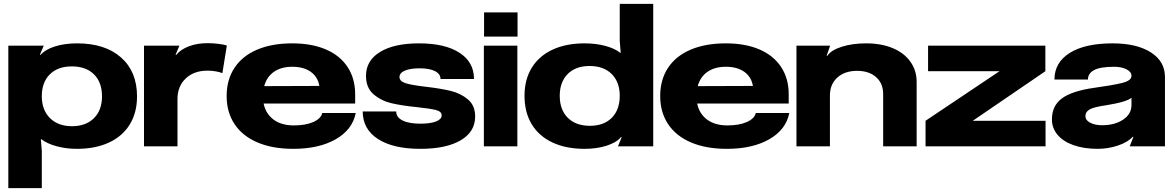

<svg xmlns="http://www.w3.org/2000/svg" viewBox="-20 -756 6062 992"><path d="M688 -258Q688 -174 650.5 -113Q613 -52 543 -19.5Q473 13 377 13Q321 13 272 -0.5Q223 -14 193 -37H191L196 24V216H23V-520H206L186 -473H190Q215 -501 265 -516.5Q315 -532 378 -532Q523 -532 605.5 -459Q688 -386 688 -258ZM352 -104Q424 -104 465.5 -145.5Q507 -187 507 -258Q507 -331 465.5 -372Q424 -413 351 -413Q279 -413 237.5 -372Q196 -331 196 -259Q196 -188 238 -146Q280 -104 352 -104Z M724 0V-520H907L887 -473H891Q914 -501 956.5 -517Q999 -533 1052 -533Q1081 -533 1108.5 -529.5Q1136 -526 1152 -521L1129 -378Q1115 -384 1094 -387.5Q1073 -391 1052 -391Q982 -391 939.5 -350.5Q897 -310 897 -244V0Z M1495 13Q1388 13 1310.5 -20Q1233 -53 1192 -114.5Q1151 -176 1151 -260Q1151 -344 1191.5 -405.5Q1232 -467 1308.5 -499.5Q1385 -532 1490 -532Q1591 -532 1664 -500.5Q1737 -469 1776 -409.5Q1815 -350 1815 -269V-221H1342Q1353 -168 1393.5 -138Q1434 -108 1498 -108Q1559 -108 1598.5 -125.5Q1638 -143 1645 -172H1818Q1801 -86 1714.5 -36.5Q1628 13 1495 13ZM1630 -312Q1622 -359 1585.5 -385Q1549 -411 1490 -411Q1433 -411 1395.5 -385Q1358 -359 1345 -311Z M2429 -348H2256Q2256 -374 2227.5 -388.5Q2199 -403 2148 -403Q2099 -403 2071.5 -391Q2044 -379 2044 -358Q2044 -336 2076 -326Q2108 -316 2178 -308Q2256 -299 2308 -286.5Q2360 -274 2397.5 -242.5Q2435 -211 2435 -154Q2435 -75 2360 -31Q2285 13 2151 13Q2011 13 1932.5 -38Q1854 -89 1854 -180H2027Q2027 -150 2060 -133.5Q2093 -117 2152 -117Q2204 -117 2233 -128.5Q2262 -140 2262 -160Q2262 -180 2232.5 -187.5Q2203 -195 2138 -202Q2057 -210 2003.5 -222.5Q1950 -235 1910.5 -268.5Q1871 -302 1871 -364Q1871 -443 1943.5 -487.5Q2016 -532 2145 -532Q2279 -532 2354 -483.5Q2429 -435 2429 -348Z M2653 0H2480V-520H2653ZM2654 -692V-567H2481V-692Z M2690 -261Q2690 -345 2727.5 -406Q2765 -467 2835 -499.5Q2905 -532 3001 -532Q3058 -532 3107 -519Q3156 -506 3185 -483H3187L3182 -544V-736H3355V0H3173L3192 -47H3188Q3164 -19 3113.5 -3Q3063 13 3000 13Q2904 13 2834 -20Q2764 -53 2727 -114.5Q2690 -176 2690 -261ZM3028 -106Q3100 -106 3141 -147.5Q3182 -189 3182 -261Q3182 -332 3140.5 -373.5Q3099 -415 3026 -415Q2954 -415 2913 -373.5Q2872 -332 2872 -261Q2872 -189 2913.5 -147.5Q2955 -106 3028 -106Z M3735 13Q3628 13 3550.5 -20Q3473 -53 3432 -114.5Q3391 -176 3391 -260Q3391 -344 3431.5 -405.5Q3472 -467 3548.5 -499.5Q3625 -532 3730 -532Q3831 -532 3904 -500.5Q3977 -469 4016 -409.5Q4055 -350 4055 -269V-221H3582Q3593 -168 3633.5 -138Q3674 -108 3738 -108Q3799 -108 3838.5 -125.5Q3878 -143 3885 -172H4058Q4041 -86 3954.5 -36.5Q3868 13 3735 13ZM3870 -312Q3862 -359 3825.5 -385Q3789 -411 3730 -411Q3673 -411 3635.5 -385Q3598 -359 3585 -311Z M4095 0V-520H4269L4251 -468H4255Q4274 -497 4329 -514.5Q4384 -532 4455 -532Q4533 -532 4592 -507.5Q4651 -483 4683.5 -437.5Q4716 -392 4716 -333V0H4543V-270Q4543 -325 4506.5 -357.5Q4470 -390 4408 -390Q4345 -390 4306.5 -355.5Q4268 -321 4268 -263V0Z M5006 -132H5382V0H4762V-132L5144 -388H4775V-520H5381V-388Z M5415 -139Q5415 -210 5467 -248Q5519 -286 5632 -302Q5726 -315 5776 -327Q5826 -339 5826 -364Q5826 -385 5800 -398Q5774 -411 5737 -411Q5665 -411 5633 -394Q5601 -377 5601 -345H5428Q5428 -433 5507 -482.5Q5586 -532 5728 -532Q5853 -532 5926 -485.5Q5999 -439 5999 -358V0H5817L5836 -49H5832Q5807 -21 5756 -4Q5705 13 5652 13Q5580 13 5526.5 -6Q5473 -25 5444 -59.5Q5415 -94 5415 -139ZM5674 -109Q5740 -109 5783 -138Q5826 -167 5826 -213V-251Q5801 -229 5694 -212Q5631 -203 5609.5 -190.5Q5588 -178 5588 -156Q5588 -135 5612.5 -122Q5637 -109 5674 -109Z"/></svg>

Font: Non Bureau Extended
Style: Bold
Weight: 700
Width: 7
Designer: Jona Saucedo
Foundry: Non Foundry
Version: Version 1.000; ttfautohint (v1.8.4)